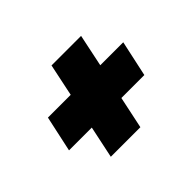

<svg xmlns="http://www.w3.org/2000/svg" viewBox="-91 -614 721 721"><g transform="rotate(-45 270.0 -253.0)"><path d="M148 -53 175 -181H54L85 -324H206L233 -453H390L363 -324H485L454 -181H332L305 -53Z"/></g></svg>

Font: Saira Black
Style: Italic
Weight: 900
Italic angle: -12°
Designer: Hector Gatti with collaboration of the Omnibus-Type team
Foundry: Omnibus-Type
Version: Version 1.100; ttfautohint (v1.8.3)